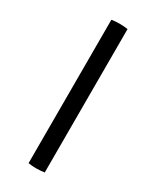

<svg xmlns="http://www.w3.org/2000/svg" viewBox="-181 -738 643 792"><g transform="rotate(30 141.0 -341.5)"><path d="M102.5 -683Q110 -684.5 120 -685.2Q130 -686 140 -686Q151 -686 161 -685.2Q171 -684.5 179.5 -683V0Q171 1.5 161 2.2Q151 3 140 3Q130 3 120 2.2Q110 1.5 102.5 0Z"/></g></svg>

Font: Signika SC
Style: Regular
Weight: 300
Designer: Anna Giedryś
Foundry: Anna Giedryś
Version: Version 2.000